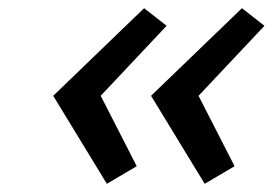

<svg xmlns="http://www.w3.org/2000/svg" viewBox="-20 -570 666 469"><path d="M332 -550 110 -336 241 -121 314 -164 226 -336 387 -507ZM349 -336 480 -121 553 -164 465 -336 626 -507 571 -550Z"/></svg>

Font: LT Wave Text Medium Italic
Style: Regular
Weight: 500
Designer: Daniel Lyons
Version: Version 2.5 (Glyphs App)